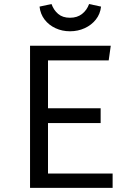

<svg xmlns="http://www.w3.org/2000/svg" viewBox="-20 -910 640 930"><path d="M212.5 -617.5V-385.5H467.5V-314H212.5V-69.5H525.5V0H125.5V-688.5H516.5L506.5 -617.5ZM319 -758.5Q281 -758.5 248.8 -773.5Q216.5 -788.5 196 -815.2Q175.5 -842 171.5 -878L229.5 -890.5Q240 -861 261.8 -842.5Q283.5 -824 319 -824Q354 -824 377.5 -842.5Q401 -861 411.5 -890.5L469.5 -878Q465.5 -842 444.2 -815.2Q423 -788.5 390.2 -773.5Q357.5 -758.5 319 -758.5Z"/></svg>

Font: Fast_Mono
Style: Regular
Weight: 400
Monospace: yes
Designer: Carrois Corporate, Edenspiekermann AG, Nikita Prokopov
Foundry: Carrois Corporate, Edenspiekermann AG, Nikita Prokopov
Version: Version 5.002